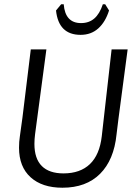

<svg xmlns="http://www.w3.org/2000/svg" viewBox="-20 -871 637 898"><path d="M534 -315 525 -242Q513 -123 448 -58Q383 7 272 7Q177 7 123 -42Q69 -91 69 -180Q69 -209 73 -234L85 -321L124 -640H197L144 -243Q141 -219 141 -198Q141 -129 175.5 -94.5Q210 -60 277 -60Q355 -60 400.5 -103.5Q446 -147 456 -234L502 -640H577ZM490 -822Q473 -768 439.5 -738Q406 -708 357 -708Q254 -708 242 -822L266 -851H278Q285 -763 359 -763Q396 -763 421 -784.5Q446 -806 461 -851H472Z"/></svg>

Font: Alegreya Sans SC
Style: Italic
Weight: 400
Italic angle: -7°
Designer: Juan Pablo del Peral
Foundry: Huerta Tipografica
Version: Version 2.008; ttfautohint (v1.6)